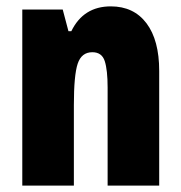

<svg xmlns="http://www.w3.org/2000/svg" viewBox="-20 -583 569 603"><path d="M328 -563Q400 -563 440 -510Q480 -457 480 -360V0H318V-308Q318 -363 309 -391Q300 -419 270 -419Q236 -419 224 -383Q212 -347 212 -253V0H50V-553H177L195 -485H204Q242 -563 328 -563Z"/></svg>

Font: Noto Sans Sinhala ExtraCondensed Black
Style: Regular
Weight: 900
Width: 2
Designer: Jelle Bosma - Monotype Design Team
Foundry: Monotype Imaging Inc.
Version: Version 2.006; ttfautohint (v1.8.4.7-5d5b)